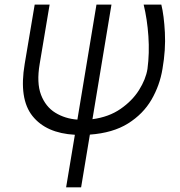

<svg xmlns="http://www.w3.org/2000/svg" viewBox="-20 -565 769 818"><path d="M127.8 -545.5H191.4L149.1 -293Q135.3 -212 154.8 -161Q174.4 -110.1 215.7 -84.7Q257.1 -59.3 309.7 -55.4L391 -545.5H454.9L373.9 -57.2Q443.5 -66.4 493.4 -100.9Q543.3 -135.3 572.3 -181.3Q601.2 -227.3 608.3 -271.3Q617.2 -338.4 612.2 -410.9Q607.2 -483.3 592 -545.5H667.3Q678.6 -500 682.5 -426.5Q686.4 -353 672.2 -271.3Q660.9 -201.7 625.4 -140.4Q589.8 -79.2 525.4 -38.9Q460.9 1.4 362.9 8.5L325.6 233H261.7L299 9.2Q176.8 2.5 118.4 -70.7Q60 -143.8 85.2 -292.6Z"/></svg>

Font: Inter UI Light
Style: Italic
Weight: 300
Italic angle: 9.39999°
Designer: Rasmus Andersson
Foundry: rsms
Version: 3.2;8d6f07862